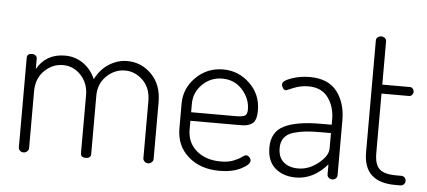

<svg xmlns="http://www.w3.org/2000/svg" viewBox="-49 -806 2038 917"><g transform="rotate(5 970.0 -347.5)"><path d="M364 -21V-299Q364 -355 328.5 -393.5Q293 -432 242 -432Q192 -432 153.5 -394.5Q115 -357 115 -295V-22Q115 -14 107.5 -7Q100 0 90 0Q80 0 73 -6.5Q66 -13 66 -22V-452Q66 -472 90 -472Q100 -472 107 -466.5Q114 -461 114 -452V-402Q157 -478 248 -478Q297 -478 335.5 -451Q374 -424 394 -378Q419 -427 460 -452.5Q501 -478 546 -478Q614 -478 663 -428.5Q712 -379 712 -295V-22Q712 -14 704.5 -7Q697 0 687 0Q677 0 670 -7Q663 -14 663 -22V-295Q663 -359 625.5 -395.5Q588 -432 540 -432Q490 -432 451.5 -395Q413 -358 413 -300V-21Q413 0 388 0Q364 0 364 -21Z M1006 -478Q1080 -478 1134 -426Q1188 -374 1188 -297Q1188 -270 1181.5 -253.5Q1175 -237 1161 -230Q1147 -223 1135.5 -221.5Q1124 -220 1103 -220H871V-178Q871 -115 916 -77Q961 -39 1032 -39Q1068 -39 1093 -49Q1118 -59 1131 -69Q1144 -79 1151 -79Q1160 -79 1167 -71Q1174 -63 1174 -55Q1174 -36 1132.5 -15Q1091 6 1030 6Q938 6 880 -45Q822 -96 822 -179V-298Q822 -372 876 -425Q930 -478 1006 -478ZM871 -261H1084Q1118 -261 1129 -268Q1140 -275 1140 -297Q1140 -350 1102 -392Q1064 -434 1006 -434Q950 -434 910.5 -395Q871 -356 871 -302Z M1421 -478Q1510 -478 1552 -423.5Q1594 -369 1594 -286V-22Q1594 -13 1587 -6.5Q1580 0 1570 0Q1560 0 1553 -6.5Q1546 -13 1546 -22V-70Q1480 6 1396 6Q1335 6 1296.5 -27.5Q1258 -61 1258 -126Q1258 -201 1317.5 -230.5Q1377 -260 1491 -260H1545V-286Q1545 -346 1513.5 -389.5Q1482 -433 1419 -433Q1381 -433 1348 -419Q1315 -405 1314 -405Q1304 -405 1298 -414Q1292 -423 1292 -432Q1292 -449 1333.5 -463.5Q1375 -478 1421 -478ZM1545 -146V-220H1496Q1453 -220 1424 -217Q1395 -214 1366 -205.5Q1337 -197 1322 -177.5Q1307 -158 1307 -128Q1307 -83 1333.5 -60.5Q1360 -38 1403 -38Q1454 -38 1499.5 -74.5Q1545 -111 1545 -146Z M1769 -429V-143Q1769 -90 1792 -68Q1815 -46 1872 -46H1897Q1907 -46 1913.5 -39.5Q1920 -33 1920 -23Q1920 -14 1913.5 -7Q1907 0 1897 0H1872Q1720 0 1720 -143V-680Q1720 -689 1727.5 -695Q1735 -701 1744 -701Q1754 -701 1761.5 -695Q1769 -689 1769 -680V-472H1902Q1910 -472 1915.5 -465.5Q1921 -459 1921 -450Q1921 -442 1915 -435.5Q1909 -429 1902 -429Z"/></g></svg>

Font: Dosis
Style: Light
Weight: 300
Designer: Edgar Tolentino, Pablo Impallari, Igino Marini
Foundry: Edgar Tolentino, Pablo Impallari, Igino Marini
Version: Version 1.007